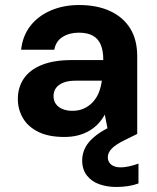

<svg xmlns="http://www.w3.org/2000/svg" viewBox="-20 -533 625 764"><path d="M236 12Q173 12 132 -8.5Q91 -29 71 -63.5Q51 -98 51 -139Q51 -185 74.5 -220Q98 -255 146 -274.5Q194 -294 266 -294H391Q391 -331 381 -355Q371 -379 349.5 -391Q328 -403 294 -403Q256 -403 229 -386Q202 -369 196 -335H64Q70 -390 100.5 -429.5Q131 -469 181.5 -491Q232 -513 295 -513Q366 -513 418 -489Q470 -465 498 -420Q526 -375 526 -309V0H412L397 -77Q386 -57 371 -41Q356 -25 336 -13Q316 -1 291 5.5Q266 12 236 12ZM268 -92Q294 -92 314.5 -101.5Q335 -111 350 -127.5Q365 -144 373.5 -165.5Q382 -187 385 -211V-212H282Q251 -212 231.5 -204Q212 -196 202.5 -182.5Q193 -169 193 -151Q193 -132 202.5 -119Q212 -106 229 -99Q246 -92 268 -92ZM443 211Q406 211 375 200Q344 189 325.5 165Q307 141 307 105Q307 78 320 53Q333 28 364.5 4Q396 -20 451 -43L496 -63L526 0L475 25Q439 43 424 59Q409 75 409 93Q409 111 422.5 122Q436 133 460 133Q475 133 493.5 129Q512 125 531 118V197Q512 204 489.5 207.5Q467 211 443 211Z"/></svg>

Font: DM Sans 18pt
Style: Bold
Weight: 700
Designer: Colophon Foundry, Jonny Pinhorn
Foundry: Colophon Foundry
Version: Version 4.004;gftools[0.9.30]